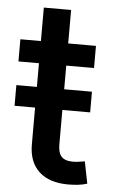

<svg xmlns="http://www.w3.org/2000/svg" viewBox="-51 -709 440 750"><g transform="rotate(5 169.5 -334.0)"><path d="M306.2 -362.8V-281.7H9.8V-362.8ZM306.2 -542.5V-455.6H9.8V-542.5ZM90.3 -673.8H197.3V-146.5Q197.3 -113.8 210.9 -98.9Q224.6 -84 256.3 -84Q265.1 -84 278.8 -85.7Q292.5 -87.4 302.2 -89.4L319.3 -3.4Q302.7 2 283.2 4.2Q263.7 6.3 245.1 6.3Q170.9 6.3 130.6 -31Q90.3 -68.4 90.3 -137.2Z"/></g></svg>

Font: Inter 16pt Medium
Style: Regular
Weight: 500
Version: Version 4.001;git-66647c0bb